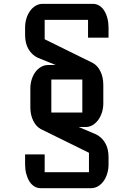

<svg xmlns="http://www.w3.org/2000/svg" viewBox="-20 -797 667 1001"><path d="M212.9 7.8V100.6H443.8V-0.5L193.8 -123.5Q168.5 -136.7 153.3 -167.5Q138.2 -198.2 138.2 -237.8V-335Q138.2 -360.4 145.3 -382.8Q152.3 -405.3 164.8 -421.9Q177.2 -438.5 194.1 -448.2Q210.9 -458 230 -458H270.5L175.3 -496.6Q146 -511.2 128.4 -541Q110.8 -570.8 110.8 -615.2V-652.8Q110.8 -678.7 117.9 -701.4Q125 -724.1 137.5 -741Q149.9 -757.8 166.5 -767.3Q183.1 -776.9 202.1 -776.9H463.9Q482.9 -776.9 498 -767.3Q513.2 -757.8 523.7 -741Q534.2 -724.1 540 -701.4Q545.9 -678.7 545.9 -652.8V-600.6H439V-693.4H212.9V-592.3L462.9 -469.2Q488.3 -456.1 503.4 -425.3Q518.6 -394.5 518.6 -355V-257.8Q518.6 -232.4 511.2 -210Q503.9 -187.5 491.5 -170.9Q479 -154.3 462.4 -144.5Q445.8 -134.8 426.8 -134.8H390.6L481.4 -96.2Q510.7 -81.5 528.3 -51.8Q545.9 -22 545.9 22.5V60.1Q545.9 85.9 538.8 108.6Q531.7 131.3 519.3 148.2Q506.8 165 490.2 174.6Q473.6 184.1 454.6 184.1H192.9Q173.8 184.1 158.7 174.6Q143.6 165 133.1 148.2Q122.6 131.3 116.7 108.6Q110.8 85.9 110.8 60.1V7.8ZM409.2 -210.4V-382.3H247.6V-210.4Z"/></svg>

Font: Atomic Age
Style: Regular
Weight: 400
Version: Version 1.007; ttfautohint (v1.4.1) -l 6 -r 46 -G 0 -x 0 -H 